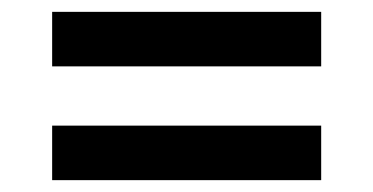

<svg xmlns="http://www.w3.org/2000/svg" viewBox="-20 -512 630 324"><path d="M68 -400V-492H522V-400ZM68 -208V-300H522V-208Z"/></svg>

Font: Host Grotesk Light Medium
Style: Regular
Weight: 500
Version: Version 1.003